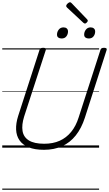

<svg xmlns="http://www.w3.org/2000/svg" viewBox="-20 -1316 971 1711"><path d="M372 19Q289 19 235 -3.5Q181 -26 153.5 -66Q126 -106 123.5 -161.5Q121 -217 142 -283L332 -871Q335 -881 342 -885.5Q349 -890 365 -890Q379 -890 385.5 -885.5Q392 -881 388 -870L195 -277Q172 -203 181 -148.5Q190 -94 237.5 -64.5Q285 -35 374 -35Q452 -35 511.5 -61.5Q571 -88 614 -140.5Q657 -193 681 -270L875 -871Q878 -881 885 -885.5Q892 -890 907 -890Q937 -890 930 -870L736 -266Q706 -173 655 -109Q604 -45 533 -13Q462 19 372 19ZM529 -973Q511 -973 499.5 -981.5Q488 -990 488 -1008Q488 -1032 503.5 -1052Q519 -1072 546 -1072Q564 -1072 575 -1062.5Q586 -1053 586 -1035Q586 -1011 571.5 -992Q557 -973 529 -973ZM771 -973Q753 -973 741.5 -981.5Q730 -990 730 -1008Q730 -1032 745.5 -1052Q761 -1072 788 -1072Q805 -1072 816.5 -1062.5Q828 -1053 828 -1035Q828 -1011 813.5 -992Q799 -973 771 -973ZM737 -1106Q734 -1106 731 -1108Q728 -1110 723 -1113L578 -1248Q573 -1253 571.5 -1256Q570 -1259 570 -1263Q570 -1270 576 -1277.5Q582 -1285 590 -1290.5Q598 -1296 604 -1296Q608 -1296 611 -1294Q614 -1292 619 -1287L757 -1143Q761 -1139 761.5 -1136Q762 -1133 762 -1130Q762 -1124 753 -1115Q744 -1106 737 -1106ZM0 365H863V375H0ZM0 -20H863V0H0ZM0 -505H863V-500H0ZM0 -885H863V-875H0Z"/></svg>

Font: Playwrite DK Loopet Guides
Style: Regular
Weight: 400
Designer: Veronika Burian, José Scaglione
Foundry: TypeTogether
Version: Version 1.003